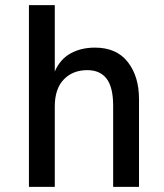

<svg xmlns="http://www.w3.org/2000/svg" viewBox="-20 -730 640 750"><path d="M93 0V-710H194V-451Q215 -499 256 -521.5Q297 -544 351 -544Q435 -544 479 -488Q523 -432 523 -343V0H422V-317Q422 -389 396.5 -422.5Q371 -456 321 -456Q264 -456 229 -419.5Q194 -383 194 -314V0Z"/></svg>

Font: Geist Mono Medium
Style: Regular
Weight: 500
Monospace: yes
Designer: Basement.studio, Andrés Briganti, Mateo Zaragoza
Foundry: Basement.studio, Vercel, Andrés Briganti, Guido Ferreyra, Mateo Zaragoza
Version: Version 1.500; ttfautohint (v1.8.4.7-5d5b)